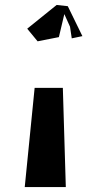

<svg xmlns="http://www.w3.org/2000/svg" viewBox="-20 -756 368 776"><path d="M246 0 234 -401H120L80 0ZM313 -610 254 -731 209 -736 90 -640 132 -589 218 -606 240 -699 263 -648 270 -601Z"/></svg>

Font: Ugly Stick
Style: It
Weight: 400
Designer: Stig
Foundry: Cannot Into Space Fonts
Version: Version 0.99